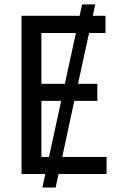

<svg xmlns="http://www.w3.org/2000/svg" viewBox="-20 -782 537 863"><path d="M459 0H243.2L230 61H170.4L183.6 0H76.7V-710.9H337.9L349.1 -762.2H408.2L397 -710.9H454.1V-633.8H380.4L330.6 -405.3H417.5V-328.6H314L259.8 -76.7H459ZM166 -405.3H271.5L321.3 -633.8H166ZM166 -76.7H200.2L254.9 -328.6H166Z"/></svg>

Font: Roboto Condensed
Style: Regular
Weight: 400
Designer: Google
Version: Version 2.001047; 2015